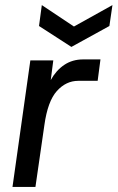

<svg xmlns="http://www.w3.org/2000/svg" viewBox="-20 -733 461 753"><path d="M29 0 99 -496H189L179 -419Q200 -457 232 -478.5Q264 -500 306 -500H374L363 -416H287Q239 -416 203 -376Q167 -336 154 -242L119 0ZM260 -549 133 -631 144 -713 270 -629 421 -713 409 -631Z"/></svg>

Font: Host Grotesk
Style: Italic
Weight: 400
Italic angle: -8°
Designer: Doğukan Karapınar based on Poppins by Indian Type Foundry, Jonny Pinhorn
Foundry: Element Type
Version: Version 1.001; ttfautohint (v1.8.4.7-5d5b)